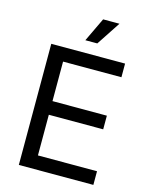

<svg xmlns="http://www.w3.org/2000/svg" viewBox="-136 -1028 873 1114"><g transform="rotate(15 300.5 -471.0)"><path d="M87.9 0V-727.5H531.2V-645.5H180.7V-408.2H507.3V-326.2H180.7V-82H535.6V0ZM273.4 -798.8 341.8 -942.4H439.9L345.2 -798.8Z"/></g></svg>

Font: Adwaita Sans
Style: Regular
Weight: 400
Designer: Rasmus Andersson
Foundry: rsms
Version: Version 4.001;git-9221beed3